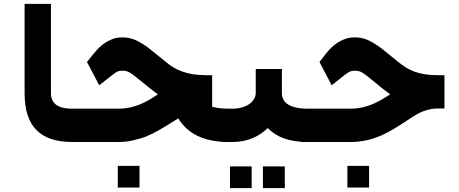

<svg xmlns="http://www.w3.org/2000/svg" viewBox="-20 -733 2369 991"><path d="M243 -252V-713H107V-252C107 -83 185 0 355 0H384V-172H355C291 -172 243 -190 243 -252Z M1075 -182V-345H1040C949 -345 885 -371 838 -412L762 -473C747 -485 735 -495 722 -503C691 -522 660 -540 612 -540C595 -540 579 -538 565 -533C517 -516 486 -485 457 -448L429 -413L492 -293L564 -349C579 -360 587 -368 612 -368C643 -368 656 -355 677 -339L753 -278C766 -267 781 -257 795 -246C738 -209 681 -172 587 -172H349V0H589C618 0 645 -3 669 -9C693 -15 717 -21 738 -30C780 -48 818 -71 855 -94L900 -122C949 -42 1033 0 1163 0V-172C1129 -172 1101 -175 1075 -182ZM700 235V123H588V235Z M1362 -72C1407 -25 1475 0 1568 0V-172C1502 -172 1435 -189 1435 -252V-377H1300V-252C1300 -240 1296 -230 1290 -220C1272 -190 1229 -172 1180 -172H1128V0H1180C1260 0 1320 -31 1362 -72ZM1279 238V126H1167V238ZM1450 238V126H1337V238Z M2274 -173V-345H2239C2165 -345 2107 -361 2066 -391C2055 -399 2045 -405 2037 -412L1962 -473C1947 -485 1934 -495 1921 -503C1890 -522 1860 -540 1812 -540C1795 -540 1778 -538 1764 -533C1716 -516 1684 -485 1656 -448L1629 -413L1692 -293L1763 -349C1778 -360 1788 -368 1812 -368C1842 -368 1856 -355 1877 -339L1952 -278C1965 -267 1980 -257 1994 -246C1937 -210 1879 -172 1786 -172H1534V0H1786C1915 0 1996 -56 2075 -107C2119 -136 2167 -173 2239 -173ZM1885 235V123H1773V235Z"/></svg>

Font: Iranian Sans Web
Style: Bold
Weight: 700
Designer: Hooman Mehr, Hadi Navid in Neviseh Pardaz Co. Ltd. (http://nevisa.com)
Foundry: http://font-store.ir
Version: 5.0.2 build 3/9/1393